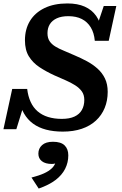

<svg xmlns="http://www.w3.org/2000/svg" viewBox="-42 -748 709 1116"><path d="M323 17Q269 17 225.5 5.5Q182 -6 150 -29.5Q118 -53 97.5 -88.5Q77 -124 69 -172Q73 -174 81 -174.5Q89 -175 95.5 -171.5Q102 -168 103 -159L53 3H-22L29 -231H116Q121 -189 136 -156Q151 -123 176.5 -101Q202 -79 237.5 -68Q273 -57 317 -57Q362 -57 391 -70.5Q420 -84 434 -109Q448 -134 448 -167Q448 -197 433.5 -217Q419 -237 394.5 -252.5Q370 -268 339 -281.5Q308 -295 274 -310Q226 -332 187.5 -357.5Q149 -383 126 -420Q103 -457 103 -514Q103 -578 132 -626Q161 -674 216.5 -701Q272 -728 350 -728Q409 -728 450.5 -709.5Q492 -691 517 -655.5Q542 -620 550 -567Q545 -563 537.5 -562.5Q530 -562 524.5 -565.5Q519 -569 516 -579L561 -713H634L590 -511H509Q505 -557 485.5 -589Q466 -621 433.5 -637.5Q401 -654 355 -654Q315 -654 288 -641.5Q261 -629 247.5 -607Q234 -585 234 -555Q234 -527 246 -509Q258 -491 279 -478Q300 -465 328.5 -453.5Q357 -442 390 -427Q428 -411 462.5 -392.5Q497 -374 524.5 -349.5Q552 -325 568 -292Q584 -259 584 -214Q584 -163 566.5 -120.5Q549 -78 515.5 -47Q482 -16 433.5 0.5Q385 17 323 17ZM183 348 141 284Q184 273 213 260Q242 247 260 229.5Q278 212 284 187Q286 182 289.5 182Q293 182 296.5 184Q300 186 300 191Q293 197 282.5 201Q272 205 260 205Q222 205 201.5 189Q181 173 181 145Q181 115 202.5 95.5Q224 76 266 76Q312 76 333.5 97Q355 118 355 155Q355 197 336.5 233.5Q318 270 280.5 298.5Q243 327 183 348Z"/></svg>

Font: Roboto Serif SemiBold
Style: Italic
Weight: 600
Italic angle: -10°
Version: Version 1.007